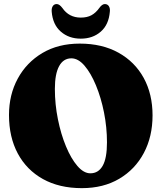

<svg xmlns="http://www.w3.org/2000/svg" viewBox="-20 -936 820 971"><path d="M383.5 -715.5Q496.5 -715.5 579.2 -669.5Q662 -623.5 706.8 -541.8Q751.5 -460 751.5 -352.5Q751.5 -245.5 707.5 -162.5Q663.5 -79.5 583.2 -32Q503 15.5 394 15.5Q280 15.5 197.2 -30.5Q114.5 -76.5 70 -159.5Q25.5 -242.5 25.5 -354.5Q25.5 -457 69.8 -538.5Q114 -620 194.2 -667.8Q274.5 -715.5 383.5 -715.5ZM521 -216Q521 -292 506 -367.2Q491 -442.5 465.2 -504.5Q439.5 -566.5 407.5 -603.8Q375.5 -641 341 -641Q300.5 -641 279 -601.5Q257.5 -562 257.5 -486.5Q257.5 -409 272.8 -333.2Q288 -257.5 313.8 -195.5Q339.5 -133.5 371.5 -96.5Q403.5 -59.5 437 -59.5Q477.5 -59.5 499.2 -97.5Q521 -135.5 521 -216ZM388.5 -847Q420.5 -847 442.5 -859Q464.5 -871 482 -895.5Q496.5 -915.5 510 -915.5Q523.5 -915.5 530.5 -904.8Q537.5 -894 535.5 -876.5Q530 -811 489.5 -775.8Q449 -740.5 388.5 -740.5Q328.5 -740.5 287.8 -775.8Q247 -811 241.5 -876.5Q240 -894 246.8 -904.8Q253.5 -915.5 267 -915.5Q280.5 -915.5 295.5 -895.5Q329 -847 388.5 -847Z"/></svg>

Font: Fraunces 72pt S050 Black
Style: Regular
Weight: 900
Version: Version 1.000; ttfautohint (v1.8.3)